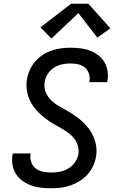

<svg xmlns="http://www.w3.org/2000/svg" viewBox="-20 -998 640 1026"><path d="M254 8Q226 8 199 5Q172 2 147 -7Q122 -16 101 -31Q80 -46 66 -67.5Q52 -89 47 -115.5Q42 -142 47 -170Q47 -172 47.5 -174Q48 -176 49 -178H144Q144 -177 144 -175.5Q144 -174 143 -173Q140 -151 147.5 -130.5Q155 -110 171.5 -97.5Q188 -85 209.5 -80.5Q231 -76 254 -76Q277 -76 300.5 -80.5Q324 -85 345 -97.5Q366 -110 380.5 -131Q395 -152 399 -174Q402 -197 396 -218.5Q390 -240 377 -257Q364 -274 346.5 -287Q329 -300 310.5 -310.5Q292 -321 273 -332Q254 -343 236.5 -355Q219 -367 203 -381Q187 -395 173 -411Q159 -427 148 -445.5Q137 -464 130.5 -485Q124 -506 122 -528.5Q120 -551 124 -574Q128 -599 139 -623.5Q150 -648 167.5 -668.5Q185 -689 207.5 -704Q230 -719 255 -727.5Q280 -736 305 -739.5Q330 -743 355 -743Q382 -743 408.5 -740Q435 -737 459 -728Q483 -719 503.5 -704Q524 -689 537 -667.5Q550 -646 554.5 -620Q559 -594 554 -567Q554 -565 553.5 -563Q553 -561 553 -559H457Q457 -560 457.5 -561Q458 -562 458 -564Q462 -585 455 -605Q448 -625 433 -637.5Q418 -650 397.5 -654.5Q377 -659 355 -659Q333 -659 310.5 -654Q288 -649 268.5 -636.5Q249 -624 235.5 -603.5Q222 -583 219 -561Q214 -533 223.5 -508Q233 -483 251 -464.5Q269 -446 291.5 -433Q314 -420 336.5 -407.5Q359 -395 380 -380.5Q401 -366 420 -348.5Q439 -331 454.5 -310.5Q470 -290 480 -266.5Q490 -243 494 -216Q498 -189 493 -161Q489 -136 477.5 -111Q466 -86 447.5 -65.5Q429 -45 405.5 -30.5Q382 -16 356.5 -7Q331 2 305 5Q279 8 254 8ZM255 -792 196 -852 360 -978H452L570 -847L500 -797L399 -928Z"/></svg>

Font: Iosevka SS04 Medium Extended
Style: Italic
Weight: 500
Width: 7
Italic angle: -9°
Monospace: yes
Designer: Belleve Invis
Foundry: Belleve Invis
Version: Version 19.0.0; ttfautohint (v1.8.4)